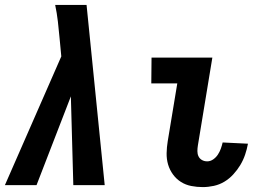

<svg xmlns="http://www.w3.org/2000/svg" viewBox="-39 -755 1059 783"><path d="M-19 0 211 -525 204 -599Q201 -633 197 -667.5Q193 -702 186 -735H314L388 0H260L250 -362L110 0Z M788 8Q764 8 741 3.5Q718 -1 699 -13Q680 -25 666.5 -43.5Q653 -62 646.5 -84Q640 -106 640.5 -130.5Q641 -155 645 -179L684 -415H578L579 -520H827L768 -162Q766 -150 766 -138.5Q766 -127 770.5 -117.5Q775 -108 784.5 -102.5Q794 -97 806 -97Q819 -97 830.5 -105Q842 -113 849.5 -124.5Q857 -136 861.5 -148.5Q866 -161 869 -174L972 -169V-168Q968 -146 960.5 -124Q953 -102 941 -82Q929 -62 912.5 -44Q896 -26 876 -14Q856 -2 833 3Q810 8 788 8Z"/></svg>

Font: Iosevka Extrabold
Style: Italic
Weight: 800
Italic angle: -9°
Monospace: yes
Designer: Belleve Invis
Foundry: Belleve Invis
Version: Version 32.5.0; ttfautohint (v1.8.4)